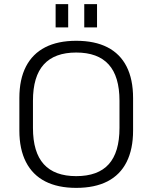

<svg xmlns="http://www.w3.org/2000/svg" viewBox="-20 -905 740 932"><path d="M350 7Q261 7 199.5 -24.5Q138 -56 106 -118.5Q74 -181 74 -271V-429Q74 -520 106 -582Q138 -644 199.5 -675.5Q261 -707 350 -707Q440 -707 501.5 -675.5Q563 -644 594.5 -582Q626 -520 626 -429V-271Q626 -181 594.5 -118.5Q563 -56 501.5 -24.5Q440 7 350 7ZM350 -50Q456 -50 508 -108Q560 -166 560 -284V-416Q560 -534 507.5 -592Q455 -650 350 -650Q245 -650 192.5 -592Q140 -534 140 -416V-284Q140 -166 192.5 -108Q245 -50 350 -50ZM311 -885V-772H250V-885ZM451 -885V-772H389V-885Z"/></svg>

Font: Pathway Extreme 8pt Thin 12pt ExtraLight
Style: Regular
Weight: 250
Version: Version 1.001;gftools[0.9.26]